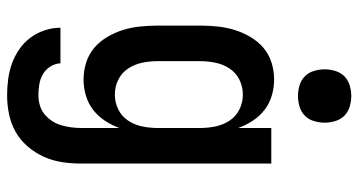

<svg xmlns="http://www.w3.org/2000/svg" viewBox="-254 -531 1008 540"><g transform="rotate(90 250.0 -261.0)"><path d="M248 223Q225 223 202.5 220Q180 217 159 209.5Q138 202 119 189Q100 176 86.5 158Q73 140 65.5 118Q58 96 58 73H158Q159 89 167.5 102Q176 115 189 122.5Q202 130 217.5 132.5Q233 135 248 135Q262 135 276 131Q290 127 301 118Q312 109 320 97Q328 85 332 71.5Q336 58 338 43.5Q340 29 340 15V-93Q332 -71 319.5 -52Q307 -33 289 -19Q271 -5 248.5 1.5Q226 8 204 8Q179 8 155.5 0.5Q132 -7 114 -22.5Q96 -38 83.5 -59.5Q71 -81 64 -104Q57 -127 54.5 -151.5Q52 -176 52 -200V-320Q52 -344 54.5 -368.5Q57 -393 64 -416Q71 -439 83.5 -460.5Q96 -482 114 -497.5Q132 -513 155.5 -520.5Q179 -528 204 -528Q226 -528 248.5 -521.5Q271 -515 289 -501Q307 -487 319.5 -468Q332 -449 340 -427V-520H440V15Q440 42 436 68.5Q432 95 421 119.5Q410 144 392 165Q374 186 351 199Q328 212 301.5 217.5Q275 223 248 223ZM246 -80Q268 -80 287.5 -89.5Q307 -99 319 -117Q331 -135 335.5 -156.5Q340 -178 340 -200V-320Q340 -342 335.5 -363.5Q331 -385 319 -403Q307 -421 287.5 -430.5Q268 -440 246 -440Q224 -440 204.5 -430.5Q185 -421 173 -403Q161 -385 156.5 -363.5Q152 -342 152 -320V-200Q152 -178 156.5 -156.5Q161 -135 173 -117Q185 -99 204.5 -89.5Q224 -80 246 -80ZM250 -595Q235 -595 220 -599.5Q205 -604 194.5 -614.5Q184 -625 179.5 -640Q175 -655 175 -670Q175 -685 179.5 -700Q184 -715 194.5 -725.5Q205 -736 220 -740.5Q235 -745 250 -745Q265 -745 280 -740.5Q295 -736 305.5 -725.5Q316 -715 320.5 -700Q325 -685 325 -670Q325 -655 320.5 -640Q316 -625 305.5 -614.5Q295 -604 280 -599.5Q265 -595 250 -595Z"/></g></svg>

Font: Iosevka Term Curly Semibold
Style: Regular
Weight: 600
Designer: Belleve Invis
Foundry: Belleve Invis
Version: Version 32.3.0